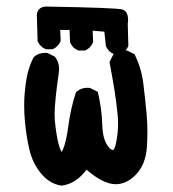

<svg xmlns="http://www.w3.org/2000/svg" viewBox="-20 -581 540 601"><path d="M342.3 -4.4Q303.2 -4.4 251 -49.8Q216.8 -4.9 172.9 0H171.4Q134.3 -6.3 108.4 -38.1Q82.5 -69.8 72.5 -110.8Q62.5 -151.9 58.1 -200.2Q55.7 -227.1 55.7 -248.5Q55.7 -270 56.9 -285.2Q58.1 -300.3 59.6 -311.5Q62.5 -334.5 66.4 -351.6Q72.8 -377 85.4 -402.3L86.9 -403.3Q100.6 -415.5 121.1 -415.5Q124 -415.5 128.9 -415L151.4 -403.8L152.8 -402.3Q165 -386.7 165 -365.2Q165 -359.4 164.1 -353.5Q150.9 -262.7 150.9 -222.2Q150.9 -204.6 154.1 -181.4Q157.2 -158.2 160.2 -144Q165.5 -117.7 172.9 -105.5Q175.3 -108.9 177.7 -114.7Q187.5 -137.7 194.3 -189.5Q201.2 -241.2 217.8 -292.5L219.7 -293.9Q233.4 -306.2 253.9 -306.2Q256.8 -306.2 261.7 -305.7L286.1 -293.5Q298.8 -240.2 300.3 -187.5Q301.8 -139.2 323.2 -117.2Q329.6 -111.3 332.5 -111.3Q334 -111.3 335 -112.3Q339.8 -117.2 343.3 -133.8Q349.6 -164.6 349.6 -193.8Q349.6 -206.1 348.6 -218.3Q344.7 -259.8 337.9 -301.5Q331.1 -343.3 322.8 -386.7L334.5 -410.2L335.9 -411.1Q349.6 -423.3 370.1 -423.3Q373 -423.3 377.9 -422.9L401.4 -411.1L402.3 -408.7Q422.9 -366.7 428.7 -319.1Q434.6 -271.5 439 -223.1Q441.4 -196.3 441.4 -170.7Q441.4 -145 439.9 -121.6Q436.5 -65.4 403.3 -32.2Q375 -4.4 342.3 -4.4ZM245.6 -422.9H225.1Q215.3 -427.2 209.5 -433.1Q203.6 -439 199.2 -448.2L197.8 -487.3H168.5L169.9 -452.6Q162.1 -434.6 145.5 -427.2L144 -426.8H123.5Q105.5 -434.6 98.1 -451.2L97.7 -452.1L95.7 -523.9Q95.2 -527.3 95.2 -531.7Q95.2 -544.9 102.8 -552.5Q110.4 -560.1 124.5 -560.5H125Q346.2 -556.6 362.8 -551.3Q380.9 -545.9 380.9 -518.6Q380.9 -512.7 379.9 -506.3L381.8 -437Q374 -418.9 357.4 -411.6L356 -411.1H337.4Q319.3 -418.9 312 -435.5L311.5 -436.5L306.6 -481.9L270 -484.9L271.5 -448.7Q263.7 -430.7 247.1 -423.3Z"/></svg>

Font: Bakudai
Style: Bold
Weight: 700
Version: Version 1.48